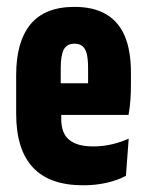

<svg xmlns="http://www.w3.org/2000/svg" viewBox="-20 -531 424 558"><path d="M222 7.5Q123.5 7.5 75.2 -44.8Q27 -97 27 -200.5V-313Q27 -410 68.8 -460.5Q110.5 -511 196.5 -511Q252 -511 288.5 -489.5Q325 -468 342.8 -425.8Q360.5 -383.5 360.5 -321V-284Q360.5 -262 359 -240.2Q357.5 -218.5 353.5 -197H236Q236 -242 236 -275.2Q236 -308.5 236 -333Q236 -357.5 232.5 -373Q229 -388.5 220.5 -396.2Q212 -404 196.5 -404Q174 -404 165.2 -386.8Q156.5 -369.5 156.5 -333V-252.5L158 -230.5V-185.5Q158 -164.5 163.8 -149.2Q169.5 -134 181.2 -124.5Q193 -115 210.2 -110.2Q227.5 -105.5 251 -105.5Q280 -105.5 306 -111.8Q332 -118 354 -128L346 -20Q323 -7.5 290.8 0Q258.5 7.5 222 7.5ZM111 -197V-289H324.5V-197Z"/></svg>

Font: Anek Latin Condensed
Style: Bold
Weight: 700
Width: 3
Designer: Yesha Goshar
Foundry: Ek Type
Version: Version 1.003